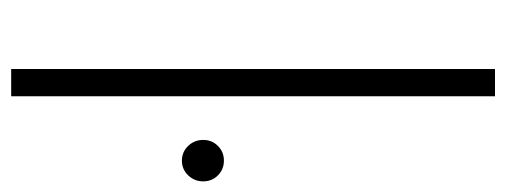

<svg xmlns="http://www.w3.org/2000/svg" viewBox="-308 -620 927 352"><g transform="rotate(90 156.0 -443.5)"><path d="M106 -887H156V0H106ZM274 -313Q258 -313 247 -324.5Q236 -336 236 -352Q236 -368 247 -379Q258 -390 274 -390Q290 -390 301 -379Q312 -368 312 -352Q312 -336 301 -324.5Q290 -313 274 -313Z"/></g></svg>

Font: Hilab Light
Style: Regular
Weight: 300
Designer: Cristianderson Lima
Foundry: Cristianderson
Version: Version 1.0